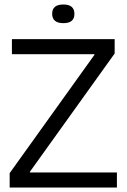

<svg xmlns="http://www.w3.org/2000/svg" viewBox="-20 -834 563 854"><path d="M23 0V-64L400 -590V-593H33V-660H490V-596L113 -70V-67H500V0ZM262 -731Q212 -731 212 -773Q212 -814 262 -814Q311 -814 311 -772Q311 -731 262 -731Z"/></svg>

Font: Bricolage Grotesque 48pt Light
Style: Regular
Weight: 300
Designer: Mathieu Triay
Foundry: Atelier Triay
Version: Version 1.000; ttfautohint (v1.8.4.7-5d5b);gftools[0.9.32]